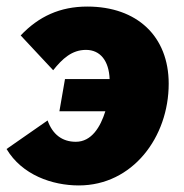

<svg xmlns="http://www.w3.org/2000/svg" viewBox="-28 -550 561 585"><path d="M212 15C376 15 486 -132 486 -295C486 -439 390 -530 238 -530C155 -530 90 -500 35 -442L134 -336C162 -371 191 -398 234 -398C278 -398 304 -364 306 -309H170L153 -211H293C278 -163 251 -118 203 -118C161 -118 132 -141 117 -183L-8 -96C39 -17 131 15 212 15Z"/></svg>

Font: Fixel Text 20240404 ExtraBold
Style: Italic
Weight: 800
Width: 4
Italic angle: -10°
Designer: AlfaBravo + MacPaw
Foundry: Kyrylo Tkachov, Marchela Mozhyna, Serhii Makarenko, Maria Weinstein, Zakhar Kryvoshyya
Version: Version 1.211;Glyphs 3.2 (3225)